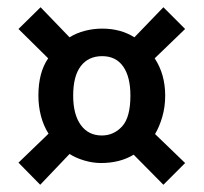

<svg xmlns="http://www.w3.org/2000/svg" viewBox="-20 -569 563 530"><path d="M91 -59 31 -120 114 -200Q100 -222 93 -249Q86 -276 86 -305Q86 -369 113 -408L31 -489L92 -549L172 -466Q191 -478 214.5 -484Q238 -490 262 -490Q313 -490 351 -466L431 -549L491 -489L407 -408Q436 -364 436 -305Q436 -274 428 -246.5Q420 -219 408 -199L491 -119L431 -59L349 -142Q311 -119 259 -119Q236 -119 212.5 -126Q189 -133 172 -144ZM340 -305Q340 -357 320 -385.5Q300 -414 262 -414Q224 -414 203 -386.5Q182 -359 182 -305Q182 -253 203 -224Q224 -195 261 -195Q294 -195 317 -220Q340 -245 340 -305Z"/></svg>

Font: Mukta Malar
Style: Bold
Weight: 700
Designer: Aadarsh Rajan, Girish Dalvi, Yashodeep Gholap
Foundry: Ek Type
Version: Version 2.538;PS 1.000;hotconv 16.6.51;makeotf.lib2.5.65220;